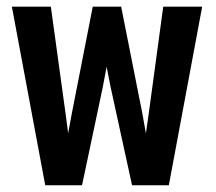

<svg xmlns="http://www.w3.org/2000/svg" viewBox="-20 -548 640 568"><path d="M113.8 0H222.7L284.2 -291L295.4 -350.6L307.1 -291L370.6 0H479.5L578.1 -528.3H462.9L419.9 -211.4L411.6 -153.3L401.4 -210.9L338.4 -528.3H254.4L191.9 -209.5L181.6 -153.8L174.3 -209.5L130.4 -528.3H15.1Z"/></svg>

Font: Roboto Mono SemiBold
Style: Regular
Weight: 600
Monospace: yes
Designer: Google
Version: Version 3.000